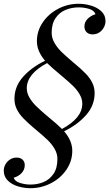

<svg xmlns="http://www.w3.org/2000/svg" viewBox="-33 -802 575 1010"><path d="M469.2 -727.1Q462.9 -747.1 436.3 -755.1Q409.7 -763.2 380.9 -763.2Q344.7 -763.2 312.5 -750.2Q280.3 -737.3 259.5 -707.3Q238.8 -677.2 238.8 -629.9Q238.8 -602.1 253.4 -576.7Q268.1 -551.3 289.1 -530.5Q310.1 -509.8 345.7 -479.5L360.8 -466.8Q397 -436.5 418.7 -413.8Q440.4 -391.1 452.6 -366.2Q464.8 -341.3 464.8 -312Q464.8 -248 420.4 -197.3Q376 -146.5 304.2 -111.3Q347.2 -62 347.2 -8.8Q347.2 45.4 316.4 90.6Q285.6 135.7 234.9 161.9Q184.1 188 127 188Q94.2 188 62 178.5Q29.8 168.9 8.3 148.2Q-13.2 127.4 -13.2 95.2Q-13.2 78.1 -4.2 62.3Q4.9 46.4 20.3 36.6Q35.6 26.9 54.2 26.9Q73.7 26.9 85.4 37.6Q97.2 48.3 97.2 66.9Q97.2 90.8 80.6 108.4Q64 126 39.1 132.8Q44.9 151.9 72.3 160.4Q99.6 168.9 127 168.9Q164.1 168.9 196 155.8Q228 142.6 248.5 112.5Q269 82.5 269 34.2Q269 6.3 254.2 -19Q239.3 -44.4 218 -64.9Q196.8 -85.4 160.6 -115.7L147 -127Q110.8 -157.7 89.1 -180.4Q67.4 -203.1 55.2 -228Q43 -252.9 43 -282.2Q43 -346.2 87.6 -397Q132.3 -447.8 204.1 -482.4Q161.1 -532.7 161.1 -585Q161.1 -639.2 191.9 -684.3Q222.7 -729.5 273.2 -755.9Q323.7 -782.2 380.9 -782.2Q412.6 -782.2 445.3 -772.7Q478 -763.2 500 -742.7Q522 -722.2 522 -691.9Q522 -673.8 513.2 -657.5Q504.4 -641.1 489 -631.1Q473.6 -621.1 454.1 -621.1Q434.6 -621.1 422.9 -632.3Q411.1 -643.6 411.1 -663.1Q411.1 -685.5 427.7 -702.6Q444.3 -719.7 469.2 -727.1ZM214.8 -470.2Q107.9 -413.1 107.9 -337.9Q107.9 -312.5 121.8 -288.8Q135.7 -265.1 156.7 -244.4Q177.7 -223.6 212.9 -193.8Q270 -147 293 -123.5Q399.9 -181.2 399.9 -255.9Q399.9 -281.7 386 -305.7Q372.1 -329.6 351.1 -350.1Q330.1 -370.6 294.9 -399.9Q232.9 -451.7 214.8 -470.2Z"/></svg>

Font: TypoPRO Playfair Display SC
Style: Italic
Weight: 400
Italic angle: -14°
Designer: Claus Eggers Sørensen
Foundry: Claus Eggers Sørensen
Version: Version 1.004;PS 001.004;hotconv 1.0.70;makeotf.lib2.5.58329